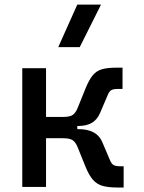

<svg xmlns="http://www.w3.org/2000/svg" viewBox="-20 -815 626 837"><path d="M261.7 -265.6 254.4 -305.2Q285.6 -305.2 298.1 -314.7Q310.5 -324.2 318.8 -345.2L352.5 -428.7Q367.7 -466.3 383.8 -486.1Q399.9 -505.9 423.8 -512.9Q447.8 -520 485.8 -520H514.2V-427.2H493.2Q475.1 -427.2 465.8 -422.4Q456.5 -417.5 449.7 -400.9L415.5 -320.8Q403.3 -293 380.1 -279.3Q356.9 -265.6 317.4 -265.6ZM77.1 0V-517.6H180.7V0ZM173.3 -212.4V-305.2H316.9V-212.4ZM490.7 2.4Q452.6 2.4 427.5 -4.6Q402.3 -11.7 385 -31.5Q367.7 -51.3 352.5 -88.9L318.8 -172.4Q310.5 -193.4 298.1 -202.9Q285.6 -212.4 254.4 -212.4L261.7 -252H322.3Q401.4 -252 425.3 -196.8L459.5 -116.7Q466.3 -100.1 475.6 -95.2Q484.9 -90.3 502.9 -90.3H519V2.4ZM233.9 -609.4 316.9 -794.9H420.4L327.6 -609.4Z"/></svg>

Font: Cascadia Mono
Style: Regular
Weight: 400
Monospace: yes
Designer: Aaron Bell
Foundry: Saja Typeworks
Version: Version 2404.023